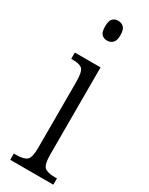

<svg xmlns="http://www.w3.org/2000/svg" viewBox="-198 -785 637 822"><g transform="rotate(30 120.5 -373.5)"><path d="M122 -649Q106 -649 95.5 -659.5Q85 -670 85 -698Q85 -726 95.5 -736.5Q106 -747 122 -747Q138 -747 149.5 -736.5Q161 -726 161 -698Q161 -670 149.5 -659.5Q138 -649 122 -649ZM19 0V-31H32Q68 -31 82.5 -43.5Q97 -56 97 -104V-430Q97 -479 84.5 -492Q72 -505 37 -505H29V-536H156V-106Q156 -57 170 -44Q184 -31 221 -31H232V0Z"/></g></svg>

Font: Noto Serif Tamil ExtraCondensed Light
Style: Regular
Weight: 300
Width: 2
Designer: Indian Type Foundry, Tom Grace, and the Monotype Design Team
Foundry: Monotype Imaging Inc.
Version: Version 2.004; ttfautohint (v1.8.4.7-5d5b)